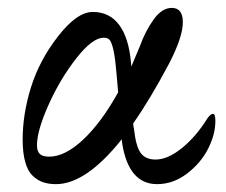

<svg xmlns="http://www.w3.org/2000/svg" viewBox="-20 -453 569 484"><path d="M121.1 11.2Q102.5 11.2 88.4 6.3Q74.2 1.5 62 -10.3Q49.8 -22 43.5 -44.9Q37.1 -67.9 37.1 -101.1Q37.1 -165.5 58.1 -232.9Q79.6 -301.8 127 -362.3Q174.3 -422.9 213.9 -422.9Q256.3 -422.9 280.5 -390.1Q304.7 -357.4 310.1 -295.9Q310.1 -294.4 310.5 -290.8Q311 -287.1 311 -285.2Q330.1 -329.6 332 -335Q346.2 -374.5 367.2 -403.8Q388.2 -433.1 413.1 -433.1Q440.9 -433.1 440.9 -397Q440.9 -359.4 405.8 -292Q358.4 -202.6 315.9 -142.1Q315.9 -134.8 317.9 -127Q322.8 -83 335 -66.9Q347.2 -50.8 372.1 -50.8Q402.8 -50.8 438.7 -79.8Q474.6 -108.9 502.9 -154.8Q511.2 -166 517.1 -166Q522.9 -166 522.9 -147.9Q522.9 -114.3 504.6 -78.1Q486.3 -42 451.4 -15.4Q416.5 11.2 376 11.2Q304.7 11.2 288.1 -90.8Q287.1 -94.7 287.1 -102.1Q196.8 11.2 121.1 11.2ZM73.2 -86.9Q73.2 -71.8 80.3 -64.9Q87.4 -58.1 104 -58.1Q144 -58.1 189.9 -101.3Q235.8 -144.5 277.8 -220.2Q273.9 -268.6 271 -294.7Q268.1 -320.8 263.7 -335.7Q259.3 -350.6 254.6 -354.2Q250 -357.9 241.2 -357.9Q212.9 -357.9 172.1 -305.7Q131.3 -253.4 102.3 -188.5Q73.2 -123.5 73.2 -86.9Z"/></svg>

Font: Junicode SmCond
Style: Italic
Weight: 400
Width: 4
Italic angle: -11°
Designer: Peter S. Baker
Version: Version 2.206